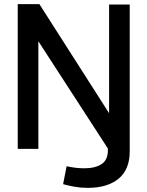

<svg xmlns="http://www.w3.org/2000/svg" viewBox="-20 -722 715 931"><path d="M66 0V-702H171L509 -173V-700H609V12Q609 100 555 144.5Q501 189 405 189Q372 189 341.5 183.5Q311 178 286 171L303 84Q347 94 389 94Q441 94 472 74Q503 54 503 8V-2L166 -522V0Z"/></svg>

Font: Georama Medium
Style: Regular
Weight: 500
Designer: Jean-Baptiste Levee
Foundry: Production Type
Version: Version 1.000